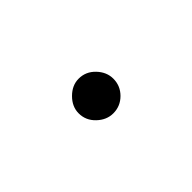

<svg xmlns="http://www.w3.org/2000/svg" viewBox="-19 -493 266 266"><g transform="rotate(45 114.0 -360.0)"><path d="M114 -326Q101 -326 90.5 -336.5Q80 -347 80 -360Q80 -374 90.5 -384Q101 -394 114 -394Q128 -394 138 -384Q148 -374 148 -360Q148 -347 138 -336.5Q128 -326 114 -326Z"/></g></svg>

Font: Arima Thin
Style: Regular
Weight: 100
Designer: Joana Correia and Natanael Gama
Foundry: NDISCOVER
Version: Version 1.101;gftools[0.9.23]